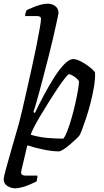

<svg xmlns="http://www.w3.org/2000/svg" viewBox="-42 -820 564 1040"><path d="M41 200Q18 200 -2 187.5Q-22 175 -22 150Q-22 140 -10 96Q2 52 21 -14Q40 -80 61 -153Q67 -174 77.5 -219.5Q88 -265 101.5 -324.5Q115 -384 129 -447Q143 -510 154.5 -567Q166 -624 173 -664.5Q180 -705 180 -716Q180 -727 173.5 -730Q167 -733 158 -733H94Q94 -743 97 -752Q100 -761 102 -765Q117 -772 137.5 -780.5Q158 -789 178.5 -794.5Q199 -800 215 -800Q241 -800 258 -786.5Q275 -773 275 -750Q275 -748 271 -728.5Q267 -709 262 -687Q255 -655 244.5 -609.5Q234 -564 221 -513.5Q208 -463 195 -413Q182 -363 170.5 -320.5Q159 -278 150.5 -249.5Q142 -221 139 -213L147 -208Q168 -252 194.5 -302Q221 -352 249.5 -397.5Q278 -443 305.5 -471.5Q333 -500 354 -500Q369 -500 388.5 -491Q408 -482 427 -469Q446 -456 459 -443.5Q472 -431 473 -425Q474 -390 466.5 -346.5Q459 -303 447.5 -259Q436 -215 423.5 -177.5Q411 -140 401.5 -115.5Q392 -91 389 -87Q383 -79 368 -65Q353 -51 335.5 -36Q318 -21 301.5 -10.5Q285 0 276 0Q243 0 195.5 -9.5Q148 -19 106 -33L74 103Q70 118 76 124.5Q82 131 95 131H161Q161 138 159.5 147Q158 156 156 163Q142 170 121 179Q100 188 78 194Q56 200 41 200ZM301 -69Q311 -80 323 -111.5Q335 -143 346.5 -183Q358 -223 367 -264Q376 -305 381 -336Q386 -367 386 -379Q381 -389 370 -398Q359 -407 348 -412.5Q337 -418 331 -418Q327 -418 310.5 -397.5Q294 -377 271.5 -343.5Q249 -310 224.5 -271Q200 -232 178 -195Q156 -158 141.5 -130Q127 -102 125 -90Q173 -76 220 -72.5Q267 -69 301 -69Z"/></svg>

Font: Texturina 12pt
Style: Italic
Weight: 400
Italic angle: -11°
Designer: Guillermo Torres Carreño
Foundry: Omnibus-Type
Version: Version 1.002